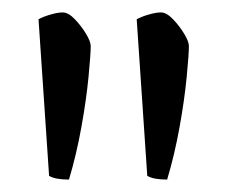

<svg xmlns="http://www.w3.org/2000/svg" viewBox="-20 -724 369 309"><path d="M91 -435Q69 -435 59 -441L42 -693Q49 -697 61 -700.5Q73 -704 81 -704Q90 -704 100.5 -693Q111 -682 118.5 -669.5Q126 -657 126 -650Q126 -637 122.5 -600.5Q119 -564 111 -519.5Q103 -475 91 -435ZM249 -435Q227 -435 217 -441L200 -693Q207 -697 219 -700.5Q231 -704 239 -704Q248 -704 258.5 -693Q269 -682 276.5 -669.5Q284 -657 284 -650Q284 -637 280.5 -600.5Q277 -564 269 -519.5Q261 -475 249 -435Z"/></svg>

Font: Texturina 72pt
Style: Regular
Weight: 400
Designer: Guillermo Torres Carreño
Foundry: Omnibus-Type
Version: Version 1.002; ttfautohint (v1.8.3)